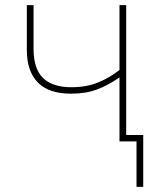

<svg xmlns="http://www.w3.org/2000/svg" viewBox="-20 -548 603 744"><path d="M469 -528V-25H535V176H509V0H443V-248Q400 -218 356.5 -201.5Q313 -185 255 -185Q169 -185 126.5 -228.5Q84 -272 84 -354V-528H110V-360Q110 -281 147 -245.5Q184 -210 257 -210Q314 -210 359 -228Q404 -246 443 -277V-528Z"/></svg>

Font: Noto Sans Thin
Style: Regular
Weight: 100
Designer: Monotype Design Team
Foundry: Monotype Imaging Inc.
Version: Version 2.007